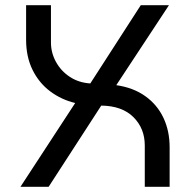

<svg xmlns="http://www.w3.org/2000/svg" viewBox="-20 -720 723 740"><path d="M58.8 0 269.8 -323Q216.4 -335.8 173.5 -367.9Q130.6 -400 105.6 -450.4Q80.6 -500.8 80.6 -567V-700H176.4V-556.4Q176.4 -516.6 195.8 -481.3Q215.2 -446 249.4 -423.6Q283.6 -401.2 328 -398.4L522.6 -700H631.2L428.2 -391.8Q494.2 -382.2 540.2 -349.2Q586.2 -316.2 610 -265.7Q633.8 -215.2 633.8 -152.2V0H538V-159.2Q538 -225.2 494.1 -268.7Q450.2 -312.2 370.2 -313L167.4 0Z"/></svg>

Font: MuseoModerno Thin
Style: Regular
Weight: 100
Designer: Pablo Cosgaya, Héctor Gatti, Marcela Romero, and the Authors of The MuseoModerno Project.
Foundry: Omnibus-Type Team
Version: Version 1.003